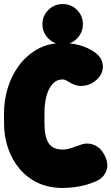

<svg xmlns="http://www.w3.org/2000/svg" viewBox="-30 -905 551 950"><path d="M280 25Q210 25 156 -1Q102 -27 65 -72Q28 -117 9 -174.5Q-10 -232 -10 -295V-347Q-10 -409 8.5 -470Q27 -531 64 -581Q101 -631 155 -661.5Q209 -692 280 -692Q370 -692 435 -649Q474 -623 478.5 -584Q483 -545 451 -513Q426 -488 391 -481.5Q356 -475 324 -492Q309 -501 299 -506.5Q289 -512 280 -512Q250 -512 230 -489.5Q210 -467 200 -430Q190 -393 190 -347V-295Q190 -229 210.5 -197Q231 -165 280 -165Q301 -165 323.5 -173Q346 -181 373 -190Q406 -201 439.5 -186Q473 -171 492 -127Q509 -88 494 -54.5Q479 -21 440 -6Q403 10 361 17.5Q319 25 280 25ZM180 -785Q180 -827 209.5 -856Q239 -885 280 -885Q322 -885 351 -856Q380 -827 380 -785Q380 -744 351 -714.5Q322 -685 280 -685Q239 -685 209.5 -714.5Q180 -744 180 -785Z"/></svg>

Font: Winky Sans Black
Style: Regular
Weight: 900
Designer: Simon Atzbach
Foundry: typofactur
Version: Version 1.205